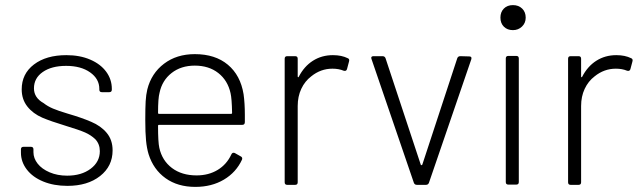

<svg xmlns="http://www.w3.org/2000/svg" viewBox="-20 -724 2516 752"><path d="M62 -126V-139Q62 -149 72 -149H101Q111 -149 111 -139V-128Q111 -104 127.5 -83Q144 -62 174.5 -49Q205 -36 243 -36Q299 -36 335 -63Q371 -90 371 -132Q371 -160 353 -179Q336 -195 313.5 -205Q291 -215 235 -232Q179 -249 146 -263Q109 -279 87 -307Q65 -335 65 -374Q65 -435 113 -471.5Q161 -508 240 -508Q293 -508 333.5 -490.5Q374 -473 396 -443Q418 -413 418 -376V-373Q418 -363 408 -363H379Q369 -363 369 -373V-376Q369 -415 333 -440.5Q297 -466 239 -466Q182 -466 147.5 -442Q113 -418 113 -378Q113 -341 151 -320Q166 -308 187 -299Q208 -290 245 -279Q300 -263 337 -247Q375 -231 398 -203.5Q421 -176 421 -135Q421 -73 372 -34.5Q323 4 244 4Q191 4 149.5 -13Q108 -30 85 -60Q62 -90 62 -126Z M562 -120Q555 -143 552 -173.5Q549 -204 549 -254Q549 -302 550.5 -327.5Q552 -353 557 -374Q573 -437 622.5 -474.5Q672 -512 743 -512Q823 -512 872.5 -470.5Q922 -429 934 -355Q939 -320 939 -274V-246Q939 -235 929 -235H603Q599 -235 599 -231Q599 -167 604 -145Q615 -95 653.5 -66Q692 -37 750 -37Q797 -37 832.5 -58.5Q868 -80 886 -119Q890 -128 899 -125L922 -112Q931 -108 928 -99Q905 -49 857 -20.5Q809 8 745 8Q676 8 628.5 -26Q581 -60 562 -120ZM603 -278H885Q889 -278 889 -282Q888 -338 883 -359Q872 -409 835 -438Q798 -467 743 -467Q689 -467 652 -438Q615 -409 605 -361Q599 -340 599 -282Q599 -278 603 -278Z M1095 -10V-494Q1095 -504 1105 -504H1136Q1146 -504 1146 -494V-425Q1146 -422 1147.5 -421.5Q1149 -421 1150 -423Q1171 -464 1205.5 -486Q1240 -508 1284 -508Q1318 -508 1342 -496Q1350 -493 1347 -483L1339 -453Q1336 -444 1326 -447Q1307 -455 1282 -455Q1236 -455 1199 -425Q1174 -406 1160 -376Q1146 -346 1146 -309V-10Q1146 0 1136 0H1105Q1095 0 1095 -10Z M1601 -8 1435 -493 1434 -497Q1434 -504 1443 -504H1478Q1487 -504 1490 -496L1628 -79Q1628 -77 1631 -77Q1632 -77 1634 -79L1771 -496Q1774 -504 1783 -504L1818 -503Q1829 -503 1826 -492L1660 -8Q1657 0 1648 0H1613Q1604 0 1601 -8Z M1961 -11V-495Q1961 -505 1971 -505H2002Q2012 -505 2012 -495V-11Q2012 -1 2002 -1H1971Q1961 -1 1961 -11ZM1989 -704Q2011 -704 2025 -690.5Q2039 -677 2039 -655Q2039 -634 2024.5 -620Q2010 -606 1989 -606Q1967 -606 1953.5 -619.5Q1940 -633 1940 -655Q1940 -677 1953.5 -690.5Q1967 -704 1989 -704Z M2205 -10V-494Q2205 -504 2215 -504H2246Q2256 -504 2256 -494V-425Q2256 -422 2257.5 -421.5Q2259 -421 2260 -423Q2281 -464 2315.5 -486Q2350 -508 2394 -508Q2428 -508 2452 -496Q2460 -493 2457 -483L2449 -453Q2446 -444 2436 -447Q2417 -455 2392 -455Q2346 -455 2309 -425Q2284 -406 2270 -376Q2256 -346 2256 -309V-10Q2256 0 2246 0H2215Q2205 0 2205 -10Z"/></svg>

Font: Barlow GEO Light
Style: Regular
Weight: 300
Designer: Jeremy Tribby
Foundry: Tribby Type
Version: Version 1.408